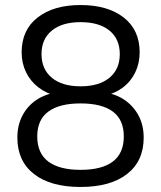

<svg xmlns="http://www.w3.org/2000/svg" viewBox="-20 -734 640 763"><path d="M300 9Q181 9 115 -42.5Q49 -94 49 -187Q49 -236 69 -274.5Q89 -313 125 -337Q161 -361 208 -367V-352Q165 -362 133 -386.5Q101 -411 83.5 -447Q66 -483 66 -526Q66 -615 129.5 -664.5Q193 -714 300 -714Q408 -714 471.5 -664.5Q535 -615 535 -526Q535 -483 517.5 -446.5Q500 -410 468 -386Q436 -362 393 -353V-367Q440 -361 475.5 -336.5Q511 -312 531 -274Q551 -236 551 -187Q551 -94 485 -42.5Q419 9 300 9ZM300 -59Q385 -59 428.5 -92Q472 -125 472 -192Q472 -258 428.5 -290.5Q385 -323 300 -323Q216 -323 172 -290.5Q128 -258 128 -192Q128 -125 172 -92Q216 -59 300 -59ZM300 -391Q374 -391 415 -425Q456 -459 456 -519Q456 -579 415 -612.5Q374 -646 300 -646Q227 -646 186 -612.5Q145 -579 145 -519Q145 -459 186 -425Q227 -391 300 -391Z"/></svg>

Font: NunitoSans1
Style: Book
Weight: 400
Designer: Vernon Adams
Foundry: Vernon Adams
Version: Version 3.101;gftools[0.9.27]